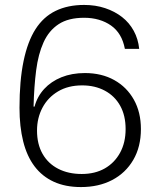

<svg xmlns="http://www.w3.org/2000/svg" viewBox="-20 -750 643 778"><path d="M308 8Q245 8 198 -13.5Q151 -35 120 -76Q89 -117 74 -177Q59 -237 59 -313Q59 -423 75.5 -502.5Q92 -582 124 -632Q156 -682 205.5 -706Q255 -730 321 -730Q367 -730 406 -717Q445 -704 474.5 -681Q504 -658 522 -625Q540 -592 544 -552H486Q480 -584 466 -607.5Q452 -631 430 -646.5Q408 -662 380.5 -670Q353 -678 321 -678Q257 -678 217.5 -652Q178 -626 156.5 -578.5Q135 -531 126.5 -465Q118 -399 116 -318H120Q131 -359 159 -389.5Q187 -420 229 -437Q271 -454 324 -454Q392 -454 443 -425.5Q494 -397 522.5 -346Q551 -295 551 -227Q551 -155 520 -102Q489 -49 434.5 -20.5Q380 8 308 8ZM311 -45Q365 -45 404.5 -67.5Q444 -90 466.5 -131Q489 -172 489 -227Q489 -282 467 -321.5Q445 -361 405 -382.5Q365 -404 313 -404Q256 -404 215 -379.5Q174 -355 152 -313.5Q130 -272 130 -221Q130 -166 152.5 -126.5Q175 -87 216 -66Q257 -45 311 -45Z"/></svg>

Font: Mona Sans Light
Style: Regular
Weight: 300
Designer: Deni Anggara
Foundry: GitHub
Version: Version 2.000